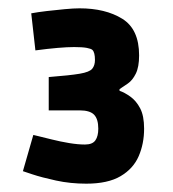

<svg xmlns="http://www.w3.org/2000/svg" viewBox="-20 -731 416 461"><path d="M187 -290Q149 -290 114.5 -297.5Q80 -305 57.5 -312.5Q35 -320 35 -320L60 -407Q60 -407 72.5 -404Q85 -401 105 -396Q125 -391 146 -387.5Q167 -384 184 -384Q202 -384 209 -394Q216 -404 216 -422Q216 -445 206 -455.5Q196 -466 171 -466H97V-546Q148 -550 171.5 -554Q195 -558 201.5 -566Q208 -574 208 -587Q208 -605 202 -611Q199 -614 188.5 -616Q178 -618 158 -618Q142 -618 118.5 -616Q95 -614 65 -610L55 -699Q71 -702 92.5 -704.5Q114 -707 135.5 -709Q157 -711 171 -711Q233 -711 273.5 -686Q314 -661 314 -598Q314 -570 306 -554Q298 -538 287 -530.5Q276 -523 267 -517V-513Q279 -509 293 -499Q307 -489 316.5 -471Q326 -453 326 -422Q326 -386 313 -356Q300 -326 269.5 -308Q239 -290 187 -290Z"/></svg>

Font: Ruda ExtraBold
Style: Regular
Weight: 800
Designer: Mariela Monsalve and Angelina Sanchez
Foundry: Mariela Monsalve and Angelina Sanchez
Version: Version 2.000